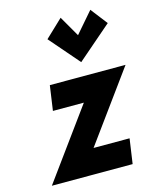

<svg xmlns="http://www.w3.org/2000/svg" viewBox="-123 -924 817 1008"><g transform="rotate(-15 285.0 -420.0)"><path d="M304.6 -840 208.7 -749 348.9 -587 536.4 -749 466 -840 369.2 -728ZM569.9 -513H158.4L139 -378H307.1L32 0H471L490.5 -135H294.8Z"/></g></svg>

Font: Blink
Style: WideObl
Weight: 400
Designer: Mew Too
Foundry: Cannot Into Space Fonts
Version: Version 001.000